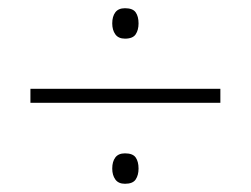

<svg xmlns="http://www.w3.org/2000/svg" viewBox="-20 -586 610 467"><path d="M284 -492Q268 -492 260.5 -502.5Q253 -513 253 -529Q253 -546 260.5 -556Q268 -566 284 -566Q303 -566 310 -556Q317 -546 317 -529Q317 -513 310 -502.5Q303 -492 284 -492ZM54 -336V-370H516V-336ZM284 -139Q268 -139 260.5 -149.5Q253 -160 253 -176Q253 -193 260.5 -203Q268 -213 284 -213Q303 -213 310 -203Q317 -193 317 -176Q317 -160 310 -149.5Q303 -139 284 -139Z"/></svg>

Font: Noto Sans ExtraLight
Style: Regular
Weight: 200
Designer: Monotype Design Team
Foundry: Monotype Imaging Inc.
Version: Version 2.007